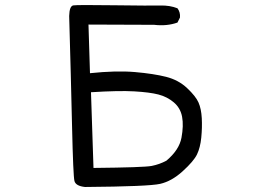

<svg xmlns="http://www.w3.org/2000/svg" viewBox="-20 -744 1040 766"><path d="M319 2Q282 -2 277 -22Q272 -42 267.5 -238.5Q263 -435 256 -680Q257 -720 272.5 -722.5Q288 -725 435.5 -723Q583 -721 620 -722Q657 -723 688 -711Q700 -695 698 -674L688 -654Q646 -639 595 -645L333 -646L339 -452Q444 -463 518.5 -456.5Q593 -450 642.5 -437.5Q692 -425 726.5 -392.5Q761 -360 772 -335Q783 -310 785 -272.5Q787 -235 783 -195Q779 -155 766 -128Q753 -101 709 -61Q665 -21 619 -10.5Q573 0 319 2ZM644 -103Q695 -146 704 -194.5Q713 -243 706.5 -278Q700 -313 673.5 -335.5Q647 -358 612 -367Q577 -376 515.5 -379.5Q454 -383 343 -376L353 -74Q554 -76 585 -82Q616 -88 644 -103Z"/></svg>

Font: Kosefont JP
Style: Regular
Weight: 400
Designer: Nozomi Seto 瀬戸のぞみ
Version: Version 3.00;June 19, 2020